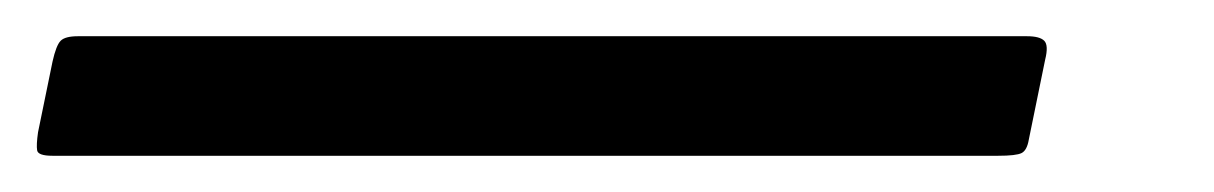

<svg xmlns="http://www.w3.org/2000/svg" viewBox="-79 21 670 106"><path d="M-50 107Q-58 107 -58.5 104Q-59 101 -58 94L-50 55Q-48 46 -45.5 43.5Q-43 41 -36 41H488Q495 41 497.5 43.5Q500 46 498 54L489 98Q488 104 485 105.5Q482 107 472 107Z"/></svg>

Font: Glory Thin
Style: Bold Italic
Weight: 700
Italic angle: -12°
Version: Version 1.011